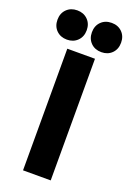

<svg xmlns="http://www.w3.org/2000/svg" viewBox="-200 -906 661 964"><g transform="rotate(20 130.0 -424.0)"><path d="M222.2 -691.9Q187.5 -691.9 165.8 -713.6Q144 -735.4 144 -770Q144 -804.7 165.8 -826.4Q187.5 -848.1 222.2 -848.1Q256.3 -848.1 278.1 -826.4Q299.8 -804.7 299.8 -770Q299.8 -735.4 278.1 -713.6Q256.3 -691.9 222.2 -691.9ZM-18.1 -713.6Q-40 -735.4 -40 -770Q-40 -804.7 -18.1 -826.4Q3.9 -848.1 38.1 -848.1Q72.3 -848.1 94.2 -826.4Q116.2 -804.7 116.2 -770Q116.2 -735.4 94.2 -713.6Q72.3 -691.9 38.1 -691.9Q3.9 -691.9 -18.1 -713.6ZM56.2 0V-649.9H204.1V0Z"/></g></svg>

Font: Apfel Grotezk
Style: Bold
Weight: 700
Designer: Luigi Gorlero
Foundry: Collletttivo
Version: Version 2.000;FEAKit 1.0